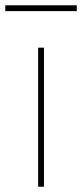

<svg xmlns="http://www.w3.org/2000/svg" viewBox="-74 -705 310 725"><path d="M70 0V-525H92V0ZM-54 -663V-685H216V-663Z"/></svg>

Font: Lexend Deca Thin
Style: Regular
Weight: 250
Designer: Bonnie Shaver-Troup, Thomas Jockin
Foundry: Lexend
Version: Version 1.007